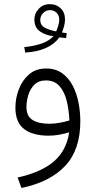

<svg xmlns="http://www.w3.org/2000/svg" viewBox="-20 -664 470 943"><path d="M304.7 -477.1Q294.9 -478 287.6 -478.8Q280.3 -479.5 271.5 -480.5Q223.6 -413.6 104 -405.8L99.1 -432.6Q149.9 -438 185.1 -450.4Q220.2 -462.9 242.7 -486.3Q208.5 -489.3 178.7 -508.1Q148.9 -526.9 148.9 -568.8Q148.9 -597.7 170.2 -620.6Q191.4 -643.6 224.1 -643.6Q257.3 -643.6 278.3 -623Q299.3 -602.5 299.3 -568.4Q299.3 -552.7 294.9 -536.4Q290.5 -520 284.2 -504.4Q289.6 -503.4 295.2 -502.9Q300.8 -502.4 307.6 -501.5ZM255.9 -509.8Q261.2 -521.5 266.1 -537.8Q271 -554.2 271 -567.9Q271 -588.4 257.8 -601.3Q244.6 -614.3 226.1 -614.3Q205.1 -614.3 191.4 -599.4Q177.7 -584.5 177.7 -566.9Q177.7 -538.1 203.1 -526.4Q228.5 -514.6 255.9 -509.8ZM374.5 -68.8Q374.5 71.8 300 150.9Q225.6 230 85.4 259.3L66.4 208Q185.1 181.2 245.8 127.9Q306.6 74.7 319.8 -14.2Q297.4 -7.3 271 -2.4Q244.6 2.4 219.2 2.4Q141.1 2.4 98.4 -30.3Q55.7 -63 55.7 -135.3Q55.7 -182.1 72.8 -226.3Q89.8 -270.5 123.3 -299.1Q156.7 -327.6 206.1 -327.6Q252.9 -327.6 285.2 -304.4Q317.4 -281.2 337.2 -243.2Q356.9 -205.1 365.7 -159.4Q374.5 -113.8 374.5 -68.8ZM221.7 -56.2Q246.6 -56.2 272 -60.8Q297.4 -65.4 320.8 -72.3Q318.8 -121.6 308.1 -166.7Q297.4 -211.9 272.7 -240.5Q248 -269 205.1 -269Q169.9 -269 148.9 -248Q127.9 -227.1 118.9 -196.8Q109.9 -166.5 109.9 -138.2Q109.9 -93.3 139.9 -74.7Q169.9 -56.2 221.7 -56.2Z"/></svg>

Font: Vazirmatn FD ExtraLight
Style: Regular
Weight: 200
Designer: Saber Rastikerdar
Foundry: Saber Rastikerdar
Version: Version 33.003